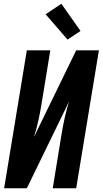

<svg xmlns="http://www.w3.org/2000/svg" viewBox="-20 -1003 547 1023"><path d="M2 0 123 -735H248L200 -441Q193 -399 183.5 -356.5Q174 -314 161 -273L386 -735H507L386 0H261L309 -294Q316 -336 325.5 -378.5Q335 -421 348 -462L123 0ZM340 -792 223 -927 307 -983 409 -838Z"/></svg>

Font: Iosevka Extrabold Oblique
Style: Regular
Weight: 800
Italic angle: -9°
Monospace: yes
Designer: Belleve Invis
Foundry: Belleve Invis
Version: Version 32.5.0; ttfautohint (v1.8.4)